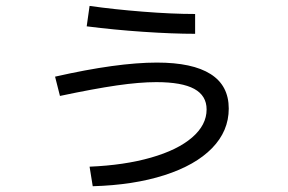

<svg xmlns="http://www.w3.org/2000/svg" viewBox="-20 -608 978 652"><path d="M681.6 -236.3Q681.6 -283.2 639.6 -306.2Q597.7 -329.1 510.7 -329.1Q454.1 -329.1 376.5 -317.9Q298.8 -306.6 183.6 -282.2L167 -347.7Q377.9 -395.5 512.7 -395.5Q633.8 -395.5 695.3 -356.4Q756.8 -317.4 756.8 -239.3Q756.8 -163.1 700.2 -105Q643.6 -46.9 538.6 -13.2Q433.6 20.5 294.9 24.4L284.2 -42Q402.3 -46.9 492.7 -72.8Q583 -98.6 632.3 -141.1Q681.6 -183.6 681.6 -236.3ZM274.4 -518.6 284.2 -587.9Q366.2 -576.2 464.8 -568.4Q563.5 -560.5 642.6 -560.5V-493.2Q566.4 -493.2 466.3 -500Q366.2 -506.8 274.4 -518.6Z"/></svg>

Font: WEMIX Pretendard Variable
Style: Regular
Weight: 400
Designer: Base glyphs from Inter by Rasmus Andersson; Hangeul glyphs from Noto Sans CJK(Source Han Sans) by Jang Soo-young and Kan
Foundry: Kil Hyung-jin
Version: Version 1.000;Glyphs 3.2 (3208)